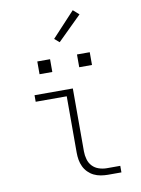

<svg xmlns="http://www.w3.org/2000/svg" viewBox="-102 -1028 804 1096"><g transform="rotate(-10 300.0 -480.0)"><path d="M433 0Q413 0 392 -3.5Q371 -7 352.5 -16Q334 -25 319 -40Q304 -55 295 -74Q286 -93 282.5 -113.5Q279 -134 279 -155V-482H99V-520H321V-155Q321 -132 327.5 -109Q334 -86 349.5 -69.5Q365 -53 387.5 -45.5Q410 -38 433 -38H511V0ZM378 -633V-707H452V-633ZM148 -633V-707H222V-633ZM293 -793 265 -817 398 -960 432 -930Z"/></g></svg>

Font: Iosevka SS04 XLt Ex
Style: Regular
Weight: 200
Width: 7
Monospace: yes
Designer: Belleve Invis
Foundry: Belleve Invis
Version: Version 19.0.0; ttfautohint (v1.8.4)